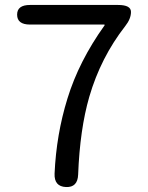

<svg xmlns="http://www.w3.org/2000/svg" viewBox="-20 -754 595 774"><path d="M246 0Q198 -2 200 -54Q207 -212 252 -357Q298 -507 401 -651Q404 -655 399 -655H101Q49 -655 49 -695Q49 -734 101 -734H456Q508 -734 508 -706Q508 -678 485 -649Q386 -522 340 -364Q302 -233 295 -50Q293 2 246 0Z"/></svg>

Font: Resource Han Rounded HK
Style: Regular
Weight: 400
Designer: Cyano Hao (round all glyphs); Ryoko NISHIZUKA  (kana, bopomofo & ideographs); Paul D. Hunt (Latin, Greek & Cyrillic); Sa
Foundry: Cyano Hao
Version: 0.990